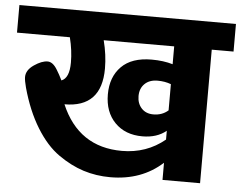

<svg xmlns="http://www.w3.org/2000/svg" viewBox="-71 -756 1035 825"><g transform="rotate(5 447.0 -343.5)"><path d="M914 -695V-576H820V0H658V-74Q568 8 433 8Q372 8 317 -9.5Q262 -27 208 -65Q154 -103 110 -174.5Q66 -246 39 -344Q31 -374 31 -389Q31 -419 64 -441.5Q97 -464 122 -464Q145 -464 164 -432Q176 -413 188 -388Q222 -401 222 -468Q222 -520 208 -576H-20V-695ZM658 -499V-576H354Q370 -514 370 -455Q370 -287 210 -287Q286 -109 473 -109Q579 -109 658 -174V-212Q618 -179 555 -179Q481 -179 436.5 -224.5Q392 -270 392 -346Q392 -421 436.5 -466Q481 -511 567 -511Q618 -511 658 -499ZM658 -300V-413Q632 -423 600 -423Q565 -423 544.5 -403Q524 -383 524 -350Q524 -318 543 -297.5Q562 -277 594 -277Q632 -277 658 -300Z"/></g></svg>

Font: FiraGO ExtraBold
Style: Regular
Weight: 800
Designer: bBox Type
Foundry: bBox Type GmbH
Version: Version 1.001;PS 001.001;hotconv 1.0.88;makeotf.lib2.5.64775